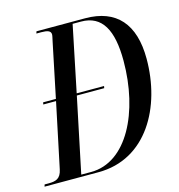

<svg xmlns="http://www.w3.org/2000/svg" viewBox="-136 -807 839 901"><g transform="rotate(-15 283.5 -357.0)"><path d="M-30 0H232C466 0 588 -221 588 -456C588 -625 510 -714 358 -714H122L119 -704H143C172 -704 189 -699 189 -681C189 -674 186 -664 183 -649L128 -384H66L64 -374H126L60 -60C51 -16 27 -10 -8 -10H-27ZM199 -10H151L227 -374H360L362 -384H229L295 -704H336C438 -704 481 -624 481 -475C481 -226 373 -10 199 -10Z"/></g></svg>

Font: Noto Serif Display ExtraCondensed Medium
Style: Italic
Weight: 500
Width: 2
Italic angle: -12°
Designer: Monotype Design Team
Foundry: Monotype Imaging Inc.
Version: Version 2.009